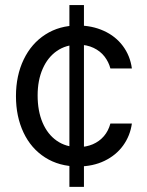

<svg xmlns="http://www.w3.org/2000/svg" viewBox="-20 -727 570 747"><path d="M250 -707.2H306.6V0H250ZM42.1 -352.9Q42.1 -433 72.2 -495.5Q102.2 -558 156.8 -592.9Q211.3 -627.8 282.5 -627.8Q338.1 -627.8 383.8 -607Q429.6 -586.3 458 -548.2Q486.5 -510 493.1 -460.6H409.5Q403 -485.8 386.6 -507.1Q370.2 -528.3 344.1 -540.7Q318 -553.2 283.8 -553.2Q236.9 -553.2 201.3 -528.7Q165.7 -504.1 146.1 -459.4Q126.4 -414.7 126.4 -355.7Q126.4 -295.2 145.7 -249.8Q165.1 -204.4 200.6 -179.6Q236.2 -154.7 283.8 -154.7Q315.3 -154.7 341 -165.7Q366.7 -176.8 384.3 -197.3Q401.9 -217.9 409.5 -246.5H493.1Q486.5 -198.9 459.1 -160.9Q431.6 -122.9 386.6 -101.2Q341.5 -79.4 283.8 -79.4Q210.3 -79.4 155.6 -114.3Q100.8 -149.2 71.5 -211.3Q42.1 -273.5 42.1 -352.9Z"/></svg>

Font: Pretendard Variable
Style: Regular
Weight: 400
Designer: Base glyphs from Inter by Rasmus Andersson; Hangul glyphs from Noto Sans CJK(Source Han Sans) by Jang Soo-young and Kang
Foundry: Kil Hyung-jin
Version: Version 1.100;FEAKit 1.0